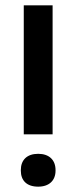

<svg xmlns="http://www.w3.org/2000/svg" viewBox="-20 -690 285 719"><path d="M58 -53V-51C58 -14 80 9 123 9C164 9 188 -14 188 -51V-53C188 -91 164 -114 123 -114C81 -114 58 -91 58 -53ZM69 -187H177V-670H69Z"/></svg>

Font: LT Wave Text Medium
Style: Regular
Weight: 500
Designer: Daniel Lyons
Version: Version 2.5 (Glyphs App)